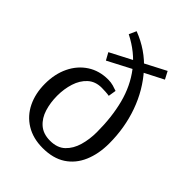

<svg xmlns="http://www.w3.org/2000/svg" viewBox="-221 -877 998 998"><g transform="rotate(45 278.5 -377.5)"><path d="M273 10Q202 10 150.5 -21.5Q99 -53 72 -108.5Q45 -164 45 -235Q45 -307 72 -363Q99 -419 148 -451Q197 -483 262 -483Q283 -483 300.5 -478Q318 -473 331 -468L324 -425Q314 -427 297.5 -428Q281 -429 269 -429Q222 -429 192 -401.5Q162 -374 148 -330Q134 -286 134 -236Q134 -186 147.5 -142Q161 -98 192 -71Q223 -44 273 -44Q326 -44 356.5 -73Q387 -102 400.5 -148.5Q414 -195 414 -248Q414 -358 390.5 -449Q367 -540 313.5 -610Q260 -680 171 -725L189 -765Q289 -727 358.5 -649Q428 -571 464.5 -468.5Q501 -366 501 -252Q501 -175 475.5 -115.5Q450 -56 399.5 -23Q349 10 273 10ZM184 -544 162 -584 291 -651 318 -614ZM354 -631 324 -668 449 -733 471 -691Z"/></g></svg>

Font: Andada Pro
Style: Regular
Weight: 400
Designer: Carolina Giovagnoli
Foundry: Huerta Tipografica
Version: Version 3.003